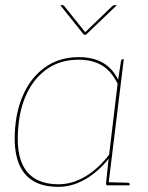

<svg xmlns="http://www.w3.org/2000/svg" viewBox="-20 -720 575 746"><path d="M206 6Q142 6 102 -21.5Q62 -49 46.5 -104.5Q31 -160 41 -244Q50 -316 81 -373.5Q112 -431 164 -464.5Q216 -498 287 -498Q341 -498 379 -476.5Q417 -455 439 -410L450 -482Q451 -490 458 -490H461L401 0H398Q391 0 392 -8L402 -103Q362 -53 311.5 -23.5Q261 6 206 6ZM207 -4Q261 -4 312 -34.5Q363 -65 404 -119L437 -395Q412 -445 375 -466.5Q338 -488 286 -488Q218 -488 169 -456Q120 -424 90.5 -369Q61 -314 53 -244Q38 -122 77.5 -63Q117 -4 207 -4ZM398 0 400 -12 477 -10Q479 -10 481.5 -8.5Q484 -7 484 -5L483 0ZM434 -700 314 -585H306L214 -700H223Q227 -700 230 -696L311 -595L416 -696Q417 -697 419.5 -698.5Q422 -700 425 -700Z"/></svg>

Font: Aleo Thin
Style: Italic
Weight: 250
Italic angle: -7°
Designer: Alessio Laiso
Foundry: Alessio Laiso
Version: Version 2.001;gftools[0.9.29]